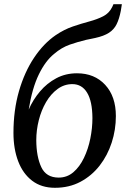

<svg xmlns="http://www.w3.org/2000/svg" viewBox="-20 -882 608 913"><path d="M559.5 -862 554.5 -830.5Q547 -792 534.5 -766.8Q522 -741.5 498 -726Q474 -710.5 433 -701.5Q423.5 -699.5 412.5 -697.2Q401.5 -695 389.5 -692.5Q351.5 -683.5 312 -669.8Q272.5 -656 237 -625.5Q196 -592.5 164.5 -527.8Q133 -463 116.5 -361Q137 -408 170.2 -447.2Q203.5 -486.5 247.8 -510Q292 -533.5 346 -533.5Q429.5 -533.5 480.2 -478.5Q531 -423.5 531 -330Q531 -265 511.2 -204Q491.5 -143 453.8 -94.5Q416 -46 362.5 -17.5Q309 11 241 11Q177 11 133 -22.5Q89 -56 66.5 -115Q44 -174 44 -250Q44 -357.5 70.2 -448.5Q96.5 -539.5 142 -607.5Q187.5 -675.5 244.5 -714.5Q285 -742 326.2 -756Q367.5 -770 404.8 -780Q442 -790 470.5 -804.5Q499 -819 513.5 -848.5L519.5 -862ZM324 -482Q285.5 -482 253.8 -458.8Q222 -435.5 199.2 -396.8Q176.5 -358 164.5 -310.5Q152.5 -263 152.5 -215Q153 -137.5 176.2 -87.5Q199.5 -37.5 259 -37.5Q299 -37.5 329 -63.2Q359 -89 379.2 -131.2Q399.5 -173.5 409.5 -223.2Q419.5 -273 419.5 -320.5Q419 -400.5 394.2 -441.2Q369.5 -482 324 -482Z"/></svg>

Font: Merriweather Text Regular
Style: Italic
Weight: 400
Italic angle: -7.8°
Designer: Eben Sorkin
Foundry: Eben Sorkin
Version: Version 2.100; ttfautohint (v1.7.19-72a1) -l 8 -r 50 -G 200 